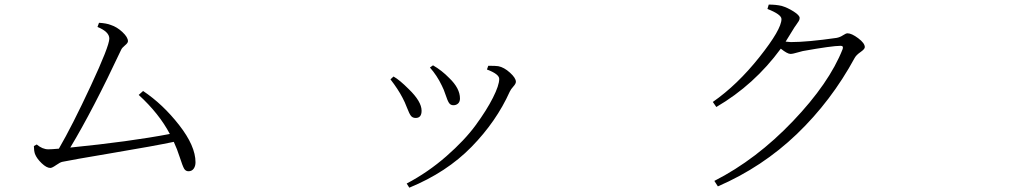

<svg xmlns="http://www.w3.org/2000/svg" viewBox="-20 -787 4540 855"><path d="M597.7 -364.3 617.2 -381.8Q705.1 -323.2 777.8 -230Q850.6 -136.7 850.6 -64.5Q850.6 -46.9 842.3 -35.6Q834 -24.4 819.3 -24.4Q806.6 -24.4 799.8 -36.1Q793 -47.9 780.8 -85.9Q768.6 -124 753.9 -155.3Q670.9 -137.7 482.4 -106Q293.9 -74.2 257.8 -66.4Q248 -64.5 230 -51.8Q211.9 -39.1 204.1 -39.1Q187.5 -39.1 165.5 -60.1Q143.6 -81.1 135.7 -101.6Q130.9 -116.2 130.9 -136.7L143.6 -143.6Q168.9 -122.1 195.3 -122.1Q209 -122.1 242.2 -125Q301.8 -227.5 384.3 -404.8Q466.8 -582 466.8 -615.2Q466.8 -645.5 414.1 -667L420.9 -685.5Q454.1 -683.6 473.6 -675.8Q501 -667 525.4 -644Q549.8 -621.1 549.8 -603.5Q549.8 -595.7 536.6 -585Q523.4 -574.2 519.5 -565.4Q393.6 -296.9 293 -129.9Q556.6 -156.2 736.3 -190.4Q688.5 -281.2 597.7 -364.3Z M1947.3 -406.2Q1925.8 -451.2 1894.5 -486.3L1908.2 -496.1Q1947.3 -473.6 1980.5 -439.5Q2028.3 -393.6 2028.3 -348.6Q2028.3 -334 2020 -326.2Q2011.7 -318.4 1999 -318.4Q1986.3 -318.4 1979.5 -328.6Q1972.7 -338.9 1964.4 -364.3Q1956.1 -389.6 1947.3 -406.2ZM2250 -378.9Q2190.4 -246.1 2079.6 -132.8Q1968.8 -19.5 1802.7 48.8L1791 30.3Q1885.7 -19.5 1967.8 -91.3Q2049.8 -163.1 2098.6 -230Q2147.5 -296.9 2175.3 -352.1Q2203.1 -407.2 2203.1 -435.5Q2203.1 -457 2148.4 -477.5L2154.3 -494.1Q2188.5 -494.1 2199.2 -492.2Q2224.6 -487.3 2251 -463.4Q2277.3 -439.5 2277.3 -422.9Q2277.3 -414.1 2266.1 -401.9Q2254.9 -389.6 2250 -378.9ZM1772.5 -351.6Q1752.9 -389.6 1718.8 -433.6L1732.4 -446.3Q1758.8 -431.6 1799.8 -390.6Q1857.4 -335 1857.4 -293.9Q1857.4 -261.7 1831.1 -261.7Q1817.4 -261.7 1810.1 -271Q1802.7 -280.3 1792.5 -307.1Q1782.2 -334 1772.5 -351.6Z M3397.5 -747.1 3403.3 -766.6Q3435.5 -766.6 3460.9 -760.7Q3487.3 -752.9 3514.2 -735.8Q3541 -718.8 3541 -707Q3541 -700.2 3537.1 -693.4Q3533.2 -686.5 3524.9 -675.3Q3516.6 -664.1 3511.7 -655.3Q3485.4 -612.3 3478.5 -601.6Q3496.1 -599.6 3502 -599.6Q3575.2 -599.6 3705.1 -618.2Q3720.7 -621.1 3733.9 -629.9Q3747.1 -638.7 3753.9 -638.7Q3772.5 -638.7 3801.8 -616.7Q3831.1 -594.7 3831.1 -577.1Q3831.1 -568.4 3812 -555.2Q3793 -542 3786.1 -529.3Q3681.6 -336.9 3528.3 -189.9Q3375 -43 3176.8 43L3161.1 18.6Q3348.6 -77.1 3510.7 -247.1Q3672.9 -417 3732.4 -568.4Q3737.3 -583 3723.6 -583Q3685.5 -583 3554.7 -559.6Q3546.9 -557.6 3534.7 -554.2Q3522.5 -550.8 3514.2 -548.8Q3505.9 -546.9 3500 -546.9Q3486.3 -546.9 3457 -570.3Q3338.9 -409.2 3169.9 -310.5L3154.3 -333Q3263.7 -409.2 3361.8 -532.7Q3460 -656.2 3460 -702.1Q3460 -722.7 3397.5 -747.1Z"/></svg>

Font: Bpmf Zihi Serif Light
Style: Light
Weight: 300
Foundry: But Ko
Version: Version 1.320